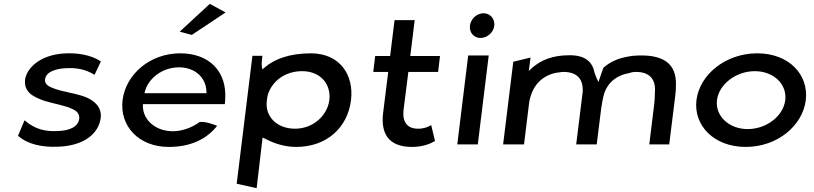

<svg xmlns="http://www.w3.org/2000/svg" viewBox="-20 -763 4243 1001"><path d="M74 -55C125 -10 200 5 280 2C421 -2 495 -69 505 -148C511 -199 481 -230 438 -252C385 -277 301 -283 248 -307C229 -315 212 -327 215 -350C220 -388 269 -404 317 -407C376 -411 424 -403 473 -373L506 -443C453 -478 379 -489 309 -484C190 -475 121 -410 111 -350C103 -285 149 -259 212 -237C261 -222 322 -213 361 -193C380 -184 396 -169 393 -144C388 -100 339 -82 284 -80C218 -76 163 -88 108 -136Z M917 -598 980 -581 1156 -698 1074 -743ZM725 -209V-220H1152C1153 -229 1154 -236 1154 -245C1164 -389 1072 -485 920 -485C762 -485 636 -376 619 -241C603 -107 702 3 860 3C967 3 1054 -33 1112 -107C1089 -116 1052 -130 1021 -127C974 -93 921 -77 872 -79C786 -83 726 -140 725 -209ZM1056 -289 1057 -277H733L736 -288C754 -354 826 -412 913 -412C996 -412 1053 -359 1056 -289Z M1810 -241C1826 -372 1752 -485 1601 -485C1486 -485 1409 -453 1362 -413L1348 -401L1345 -417C1343 -431 1346 -455 1348 -472H1296L1214 195L1318 218L1349 -46L1366 -38C1410 -15 1464 3 1524 3C1681 3 1792 -95 1810 -241ZM1371 -237C1372 -247 1374 -257 1376 -268C1398 -340 1466 -392 1555 -392C1652 -392 1707 -323 1697 -241C1687 -163 1615 -92 1518 -92C1425 -92 1361 -154 1371 -237Z M2160 -92C2100 -92 2077 -130 2084 -191L2109 -388H2264L2274 -471H2119L2142 -658H2037L2014 -471H1936L1926 -388H2004L1977 -171C1966 -73 2000 3 2128 3C2189 3 2228 -16 2248 -28L2228 -111C2213 -101 2190 -92 2160 -92Z M2430 -629C2426 -593 2451 -565 2485 -565C2520 -565 2553 -594 2557 -629C2561 -665 2535 -694 2501 -694C2467 -694 2434 -665 2430 -629ZM2471 -10 2528 -474H2421L2364 -10Z M2756 -411 2737 -393 2746 -463 2656 -441 2603 -10H2712L2739 -230C2748 -282 2770 -321 2801 -347C2827 -368 2857 -382 2898 -386C2901 -387 2910 -388 2917 -388C2991 -388 3021 -349 3018 -285L2984 -10H3091L3114 -195C3118 -224 3123 -252 3131 -279C3143 -311 3162 -336 3187 -353C3207 -367 3230 -377 3261 -382C3270 -386 3283 -388 3296 -388C3363 -388 3395 -353 3395 -297C3394 -275 3394 -250 3391 -222L3365 -10H3469L3500 -260C3503 -281 3504 -299 3504 -318C3508 -432 3438 -485 3280 -472C3215 -464 3169 -447 3126 -410C3121 -396 3115 -379 3109 -362L3100 -335L3089 -359C3086 -366 3083 -373 3081 -381V-382H3080C3069 -442 3030 -475 2950 -475C2859 -475 2803 -450 2756 -411Z M3718 -241C3728 -324 3818 -392 3915 -392C4013 -392 4084 -324 4074 -241C4064 -158 3976 -90 3878 -90C3781 -90 3708 -158 3718 -241ZM3611 -241C3595 -109 3702 3 3868 3C4034 3 4165 -109 4181 -241C4197 -373 4094 -485 3928 -485C3762 -485 3627 -373 3611 -241Z"/></svg>

Font: Bluebird
Style: LiExtObl
Weight: 300
Designer: Jasper
Foundry: Cannot Into Space Fonts
Version: Version 0.98